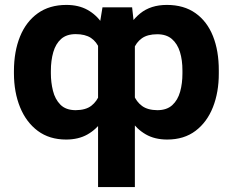

<svg xmlns="http://www.w3.org/2000/svg" viewBox="-20 -552 937 773"><path d="M374.8 201.2V-414.1L392.6 -522.5H511.9L523 -422.9V201.2ZM36.1 -256.4V-266.2Q36.3 -345 60.6 -404.9Q85 -464.8 132.1 -498.5Q179.3 -532.2 247.3 -532.2Q296.5 -532.2 332.3 -512.3Q368.1 -492.4 392.5 -456.4Q417 -420.4 431.9 -372.2Q446.9 -323.9 454.1 -267V-252Q446.9 -197.7 431.9 -150.1Q417 -102.6 392.5 -66.8Q368.1 -31 332 -10.6Q295.9 9.8 246.1 9.8Q179.1 9.8 132.2 -25Q85.4 -59.9 60.8 -120.2Q36.3 -180.5 36.1 -256.4ZM184.8 -266.2V-256.4Q184.8 -220.6 193.2 -186.6Q201.6 -152.5 223.2 -130.6Q244.9 -108.7 284.2 -108.4Q325.5 -108.7 348.1 -126.5Q370.7 -144.2 381.2 -173Q391.6 -201.9 395.3 -234.8V-283.8Q392.3 -325.2 380.8 -354.5Q369.3 -383.9 346.2 -399.3Q323 -414.6 284.6 -414.6Q248 -414.6 226.1 -395.2Q204.2 -375.7 194.5 -342Q184.8 -308.3 184.8 -266.2ZM860.9 -268V-256.4Q861.1 -180.8 837.3 -120.5Q813.5 -60.2 767.2 -25.2Q720.9 9.8 653.1 9.8Q603.1 9.8 566.8 -11.1Q530.6 -32 506 -68.3Q481.4 -104.5 466.7 -151.4Q452.1 -198.2 444.7 -250.4V-267Q454.9 -344.5 478.6 -404.3Q502.3 -464.1 544.6 -498.1Q586.8 -532.2 651.8 -532.2Q720.4 -532.2 767 -499.1Q813.7 -466 837.4 -406.7Q861.1 -347.4 860.9 -268ZM714.5 -256.4V-268Q714.6 -309.8 704.5 -342.7Q694.3 -375.7 672.1 -394.9Q649.9 -414.1 613.1 -414.1Q574 -414.1 551.1 -397.8Q528.2 -381.5 517.2 -352.3Q506.2 -323.1 502.9 -283.8V-232Q507 -198.5 518 -170.5Q529 -142.4 551.8 -125.5Q574.5 -108.7 614.1 -108.4Q651.9 -108.7 673.8 -128.9Q695.7 -149 705.2 -182.8Q714.6 -216.5 714.5 -256.4Z"/></svg>

Font: Inter Display V
Style: Regular
Weight: 400
Designer: Rasmus Andersson
Foundry: rsms
Version: Version 3.015;git-src